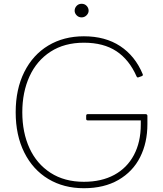

<svg xmlns="http://www.w3.org/2000/svg" viewBox="-20 -968 863 1016"><path d="M436 -339V-355Q436 -364 444 -364H751Q755 -364 757.5 -361.5Q760 -359 760 -355V-311Q760 -213 721.5 -136.5Q683 -60 607 -16Q531 28 424 28Q317 28 235.5 -21Q154 -70 108.5 -161Q63 -252 63 -374Q63 -496 108.5 -587Q154 -678 235.5 -727Q317 -776 424 -776Q537 -776 616 -724Q695 -672 735 -576Q736 -575 736 -572Q736 -567 730 -565L713 -559Q712 -558 710 -558Q705 -558 703 -563Q664 -652 596 -697Q528 -742 424 -742Q321 -742 247.5 -694.5Q174 -647 136 -563.5Q98 -480 98 -374Q98 -267 136 -184Q174 -101 247.5 -53.5Q321 -6 424 -6Q517 -6 584.5 -42.5Q652 -79 688.5 -147.5Q725 -216 725 -309V-331H444Q436 -331 436 -339ZM412 -948Q428 -948 438.5 -937Q449 -926 449 -911Q449 -898 438 -887Q427 -876 412 -876Q396 -876 385.5 -887Q375 -898 375 -911Q375 -926 385.5 -937Q396 -948 412 -948Z"/></svg>

Font: LINE Seed JP_TTF Thin
Style: Regular
Weight: 250
Designer: LY Corporation & Fontrix & Fontworks
Version: Version 1.008